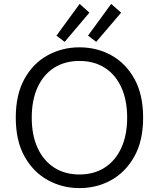

<svg xmlns="http://www.w3.org/2000/svg" viewBox="-20 -951 816 986"><path d="M388 15Q300 15 225.5 -26Q151 -67 106 -147.5Q61 -228 61 -347Q61 -466 106 -546.5Q151 -627 225.5 -667.5Q300 -708 388 -708Q477 -708 551 -667.5Q625 -627 670 -546.5Q715 -466 715 -347Q715 -228 670 -147.5Q625 -67 551 -26Q477 15 388 15ZM388 -55Q463 -55 518 -90.5Q573 -126 603 -191.5Q633 -257 633 -347Q633 -437 603 -502.5Q573 -568 518 -603Q463 -638 388 -638Q313 -638 258 -603Q203 -568 173 -502.5Q143 -437 143 -347Q143 -257 173 -191.5Q203 -126 258 -90.5Q313 -55 388 -55ZM474 -736 432 -768 551 -931 602 -886ZM312 -736 270 -768 389 -931 439 -886Z"/></svg>

Font: Ubuntu Sans
Style: Regular
Weight: 400
Designer: Dalton Maag Ltd
Foundry: Dalton Maag Ltd
Version: Version 1.006; ttfautohint (v1.8.4.7-5d5b)